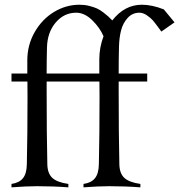

<svg xmlns="http://www.w3.org/2000/svg" viewBox="-20 -804 769 824"><path d="M611.8 -454.1H489.3V-415Q489.3 -227.1 492.2 -100.1Q492.7 -60.1 513.4 -40.8Q534.2 -21.5 582.5 -14.6V0Q519 -4.9 448.2 -4.9Q401.9 -4.9 338.4 0V-14.6Q372.1 -19.5 387.9 -39.6Q403.8 -59.6 404.3 -100.1Q407.2 -227.1 407.2 -389.6Q407.2 -438 406.7 -454.1H180.2V-415Q180.2 -227.1 183.1 -100.1Q183.6 -60.1 204.3 -40.8Q225.1 -21.5 273.4 -14.6V0Q210 -4.9 139.2 -4.9Q92.8 -4.9 29.3 0V-14.6Q63 -19.5 78.9 -39.6Q94.7 -59.6 95.2 -100.1Q98.1 -227.1 98.1 -389.6Q98.1 -438 97.7 -454.1H29.3V-488.3H97.2V-544.9Q97.2 -610.8 128.9 -666.3Q160.6 -721.7 211.9 -752.7Q263.2 -783.7 321.3 -783.7Q343.3 -783.7 363.3 -778.6Q383.3 -773.4 396.2 -767.6Q409.2 -761.7 424.1 -750.2Q439 -738.8 444.8 -733.2Q450.7 -727.5 461.9 -716.3Q514.6 -783.7 588.9 -783.7Q632.3 -783.7 683.1 -763.7L729 -708L672.4 -668.5Q671.4 -669.9 658.2 -688Q645 -706.1 635.7 -716.8Q626.5 -727.5 610.1 -738.5Q593.8 -749.5 578.6 -749.5Q548.3 -749.5 528.1 -727.3Q507.8 -705.1 499.8 -674.1Q491.7 -643.1 490.7 -604.5Q489.3 -553.2 489.3 -488.3H611.8ZM180.2 -488.3H406.2V-549.8Q406.2 -600.1 424.3 -648.4Q408.7 -685.1 375.7 -717.3Q342.8 -749.5 307.1 -749.5Q254.9 -749.5 219 -707.3Q183.1 -665 181.6 -599.6Q180.2 -548.3 180.2 -488.3Z"/></svg>

Font: Flanker
Style: Regular
Weight: 400
Designer: Flanker
Foundry: Flanker
Version: Version 2.027